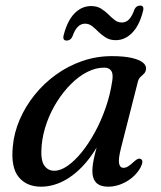

<svg xmlns="http://www.w3.org/2000/svg" viewBox="-20 -674 591 704"><path d="M423.4 -130.2Q413.2 -89.5 416.7 -74.1Q420.2 -58.6 432 -58.6Q440.8 -58.6 449.6 -63.9Q458.4 -69.2 471.7 -81.7Q480.1 -89.3 485.6 -91.4Q491.1 -93.4 496.2 -90.9Q502.1 -88 502 -80.2Q501.8 -72.4 495.9 -61Q478.1 -28.4 444.8 -9Q411.4 10.5 376.2 10.5Q347.2 10.5 333 -4Q318.7 -18.5 318.7 -46.4Q318.7 -58 320.6 -72Q322.5 -85.9 327.4 -106.5Q332.3 -127.1 341.4 -158Q350.5 -188.9 364.6 -234.1L374.1 -216.9Q346.6 -144.4 307.6 -93.5Q268.6 -42.6 223.1 -16Q177.6 10.5 130.4 10.5Q77.5 10.5 48.5 -24.8Q19.5 -60.1 26.9 -136.7Q31.4 -186.9 52.1 -235.2Q72.8 -283.4 106.7 -325.7Q140.6 -367.9 184.9 -400Q229.2 -432 281.3 -450.1Q333.5 -468.2 390.2 -468.2Q432.9 -468.2 461.1 -462Q489.2 -455.8 503 -445.3Q516.7 -434.7 515.5 -421.3Q514.5 -410.5 508.3 -404.3Q502 -398.1 495.3 -391.9Q488.5 -385.7 485.6 -374.7ZM132.8 -141.3Q128 -89.8 141.3 -68.9Q154.5 -47.9 179.1 -47.9Q201.9 -47.9 227.8 -65.9Q253.6 -83.8 279.6 -115.8Q305.5 -147.8 328.2 -189.5Q350.9 -231.1 367.5 -279.1Q384.2 -327.1 391.5 -377Q395.8 -402.8 387.9 -414.4Q380 -426 362.3 -426Q331 -426 299.8 -410.1Q268.6 -394.2 240.4 -366Q212.2 -337.9 189.2 -301.6Q166.2 -265.3 151.5 -224.2Q136.8 -183.1 132.8 -141.3ZM404.4 -526.7Q383.5 -526.7 368.5 -535.9Q353.4 -545 341.4 -557Q329.4 -568.9 317.8 -578.1Q306.1 -587.2 292 -587.2Q276.5 -587.2 265.1 -575.5Q253.6 -563.7 245.4 -539.9Q238.7 -525.3 224.4 -525.3Q207.6 -525.3 214 -547.1Q227.7 -599.3 253.9 -625.6Q280 -651.8 313.9 -651.8Q335 -651.8 350.1 -642.7Q365.1 -633.5 376.9 -621.7Q388.6 -609.8 400.3 -600.7Q411.9 -591.5 426.3 -591.5Q442.5 -591.5 453.7 -603.5Q464.8 -615.5 472.8 -639.1Q479.4 -653.5 494.1 -653.5Q510.2 -653.5 504 -631.9Q490.6 -579.7 464.2 -553.2Q437.8 -526.7 404.4 -526.7Z"/></svg>

Font: Fraunces
Style: Italic
Weight: 900
Italic angle: -16°
Version: Version 1.000;[0bf87f6ff]